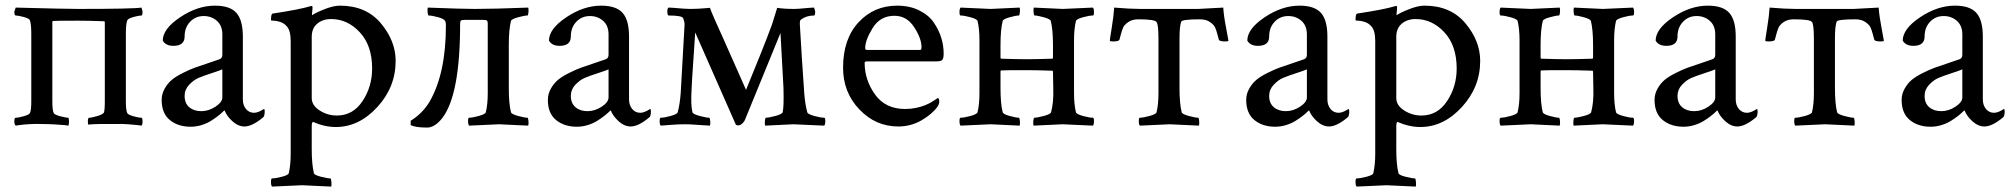

<svg xmlns="http://www.w3.org/2000/svg" viewBox="-20 -446 7188 686"><path d="M260.7 -414.1Q455.1 -414.1 485.4 -418.9Q489.3 -407.2 489.3 -404.3Q489.3 -390.6 485.4 -390.6Q476.6 -390.6 457 -385.3Q437.5 -379.9 434.6 -373Q429.7 -360.4 429.7 -324.2V-84Q429.7 -52.7 434.6 -42Q437.5 -36.1 456.1 -30.8Q474.6 -25.4 485.4 -25.4Q489.3 -25.4 489.3 -11.7Q489.3 -1 485.4 2.9Q480.5 2 471.7 1Q462.9 0 438.5 -2Q414.1 -3.9 392.6 -2.9Q379.9 -2.9 366.2 -2.9Q352.5 -2.9 339.8 -2.9Q327.1 -2.9 317.4 -2.4Q307.6 -2 301.8 -1.5Q295.9 -1 295.9 0Q293.9 -3.9 293.9 -11.7Q293.9 -25.4 298.8 -25.4Q307.6 -25.4 327.1 -31.2Q346.7 -37.1 350.6 -43V-42Q354.5 -49.8 354.5 -83V-366.2Q354.5 -370.1 351.6 -370.1Q294.9 -372.1 260.7 -372.1Q175.8 -372.1 169.9 -371.1Q167 -371.1 167 -367.2V-84Q167 -52.7 171.9 -42Q174.8 -36.1 194.8 -30.8Q214.8 -25.4 224.6 -25.4Q226.6 -17.6 226.6 -11.7Q226.6 -4.9 224.6 2.9Q219.7 2 210.4 1Q201.2 0 175.8 -1.5Q150.4 -2.9 128.9 -2.9Q107.4 -3.9 84.5 -2.4Q61.5 -1 48.8 1L36.1 2.9Q31.2 -2 31.2 -11.7Q31.2 -25.4 36.1 -25.4Q45.9 -25.4 64.9 -30.8Q84 -36.1 86.9 -42Q91.8 -50.8 91.8 -84V-324.2Q91.8 -360.4 86.9 -373Q85 -379.9 64.9 -385.3Q44.9 -390.6 36.1 -390.6Q31.2 -390.6 31.2 -404.3L36.1 -418.9Q212.9 -414.1 260.7 -414.1Z M774.4 -97.7V-198.2Q766.6 -194.3 736.3 -184.6Q706.1 -174.8 689 -167.5Q671.9 -160.2 655.8 -143.1Q639.6 -126 639.6 -103.5Q639.6 -77.1 656.2 -63Q672.9 -48.8 699.2 -48.8Q725.6 -48.8 750 -64.9Q774.4 -81.1 774.4 -97.7ZM748 -425.8Q801.8 -425.8 824.7 -399.9Q847.7 -374 847.7 -315.4V-90.8Q847.7 -70.3 858.9 -56.6Q870.1 -43 887.7 -43Q902.3 -43 922.9 -56.6Q925.8 -56.6 925.8 -48.8Q925.8 -35.2 921.9 -28.3Q881.8 5.9 853.5 5.9Q831.1 5.9 810.5 -12.7Q790 -31.2 782.2 -51.8Q781.2 -51.8 774.9 -45.4Q768.6 -39.1 757.8 -30.8Q747.1 -22.5 732.9 -13.7Q718.8 -4.9 699.7 1Q680.7 6.8 661.1 6.8Q616.2 6.8 586.9 -17.1Q557.6 -41 557.6 -88.9Q557.6 -110.4 568.4 -129.4Q579.1 -148.4 593.8 -160.6Q608.4 -172.9 633.8 -185.5Q659.2 -198.2 677.2 -204.6Q695.3 -210.9 724.6 -220.7Q753.9 -230.5 764.6 -234.4Q774.4 -238.3 774.4 -250V-323.2Q774.4 -354.5 754.9 -371.6Q735.4 -388.7 708 -388.7Q678.7 -388.7 659.2 -368.2Q639.6 -347.7 639.6 -315.4Q639.6 -282.2 599.6 -282.2Q572.3 -282.2 561.5 -300.8Q561.5 -342.8 623.5 -384.3Q685.5 -425.8 748 -425.8Z M1194.3 -425.8Q1288.1 -425.8 1340.8 -362.8Q1393.6 -299.8 1393.6 -228.5Q1393.6 -134.8 1328.1 -63.5Q1262.7 7.8 1179.7 7.8Q1139.6 7.8 1097.7 -10.7Q1093.8 -5.9 1093.8 2V85.9Q1093.8 141.6 1101.6 172.9Q1103.5 179.7 1127 185.5Q1150.4 191.4 1160.2 191.4Q1163.1 191.4 1164.1 204.1Q1165 216.8 1163.1 220.7Q1065.4 215.8 1058.6 215.8Q1052.7 215.8 952.1 220.7Q948.2 216.8 948.2 204.1Q948.2 191.4 952.1 191.4Q964.8 191.4 987.3 185.5Q1009.8 179.7 1011.7 172.9Q1018.6 143.6 1018.6 103.5V-298.8Q1018.6 -336.9 1004.9 -351.6Q995.1 -363.3 981 -367.7Q966.8 -372.1 957.5 -372.1Q948.2 -372.1 948.2 -374Q948.2 -396.5 954.1 -397.5Q1050.8 -412.1 1088.9 -423.8Q1089.8 -423.8 1091.8 -424.3Q1093.8 -424.8 1093.8 -424.8Q1096.7 -424.8 1096.7 -418.9Q1096.7 -413.1 1095.7 -405.3Q1094.7 -397.5 1094.7 -396.5V-391.6Q1109.4 -401.4 1140.6 -413.6Q1171.9 -425.8 1194.3 -425.8ZM1163.1 -377.9Q1132.8 -377.9 1113.3 -361.3Q1093.8 -344.7 1093.8 -314.5V-95.7Q1093.8 -69.3 1122.1 -51.3Q1150.4 -33.2 1183.6 -33.2Q1241.2 -33.2 1275.4 -85Q1309.6 -136.7 1309.6 -201.2Q1309.6 -283.2 1265.6 -330.6Q1221.7 -377.9 1163.1 -377.9Z M1675.8 -414.1Q1745.1 -414.1 1867.2 -418.9Q1869.1 -414.1 1868.2 -402.3Q1867.2 -390.6 1864.3 -390.6Q1854.5 -390.6 1831.1 -384.3Q1807.6 -377.9 1805.7 -371.1Q1797.9 -340.8 1797.9 -284.2V-131.8Q1797.9 -75.2 1805.7 -44.9Q1807.6 -38.1 1831.1 -31.7Q1854.5 -25.4 1864.3 -25.4Q1867.2 -25.4 1868.2 -13.7Q1869.1 -2 1867.2 2.9Q1769.5 -2 1762.7 -2Q1756.8 -2 1656.2 2.9Q1652.3 -1 1652.3 -13.2Q1652.3 -25.4 1656.2 -25.4Q1668 -25.4 1690.9 -31.7Q1713.9 -38.1 1715.8 -44.9Q1722.7 -73.2 1722.7 -113.3V-361.3Q1722.7 -370.1 1719.7 -372.6Q1716.8 -375 1705.1 -375H1641.6Q1629.9 -375 1627 -372.6Q1624 -370.1 1624 -361.3Q1624 -105.5 1559.6 -23.4Q1533.2 9.8 1505.9 9.8Q1464.8 9.8 1447.3 1V-14.6Q1489.3 -40 1515.6 -84Q1573.2 -184.6 1573.2 -355.5Q1573.2 -366.2 1570.3 -371.1Q1566.4 -378.9 1544.4 -384.8Q1522.5 -390.6 1511.7 -390.6Q1508.8 -390.6 1507.8 -402.3Q1506.8 -414.1 1508.8 -418.9Q1630.9 -414.1 1675.8 -414.1Z M2154.3 -97.7V-198.2Q2146.5 -194.3 2116.2 -184.6Q2085.9 -174.8 2068.8 -167.5Q2051.8 -160.2 2035.6 -143.1Q2019.5 -126 2019.5 -103.5Q2019.5 -77.1 2036.1 -63Q2052.7 -48.8 2079.1 -48.8Q2105.5 -48.8 2129.9 -64.9Q2154.3 -81.1 2154.3 -97.7ZM2127.9 -425.8Q2181.6 -425.8 2204.6 -399.9Q2227.5 -374 2227.5 -315.4V-90.8Q2227.5 -70.3 2238.8 -56.6Q2250 -43 2267.6 -43Q2282.2 -43 2302.7 -56.6Q2305.7 -56.6 2305.7 -48.8Q2305.7 -35.2 2301.8 -28.3Q2261.7 5.9 2233.4 5.9Q2210.9 5.9 2190.4 -12.7Q2169.9 -31.2 2162.1 -51.8Q2161.1 -51.8 2154.8 -45.4Q2148.4 -39.1 2137.7 -30.8Q2127 -22.5 2112.8 -13.7Q2098.6 -4.9 2079.6 1Q2060.5 6.8 2041 6.8Q1996.1 6.8 1966.8 -17.1Q1937.5 -41 1937.5 -88.9Q1937.5 -110.4 1948.2 -129.4Q1959 -148.4 1973.6 -160.6Q1988.3 -172.9 2013.7 -185.5Q2039.1 -198.2 2057.1 -204.6Q2075.2 -210.9 2104.5 -220.7Q2133.8 -230.5 2144.5 -234.4Q2154.3 -238.3 2154.3 -250V-323.2Q2154.3 -354.5 2134.8 -371.6Q2115.2 -388.7 2087.9 -388.7Q2058.6 -388.7 2039.1 -368.2Q2019.5 -347.7 2019.5 -315.4Q2019.5 -282.2 1979.5 -282.2Q1952.1 -282.2 1941.4 -300.8Q1941.4 -342.8 2003.4 -384.3Q2065.4 -425.8 2127.9 -425.8Z M2768.6 -328.1 2641.6 -17.6Q2639.6 -11.7 2632.3 -4.9Q2625 2 2617.2 2Q2613.3 2 2609.4 0L2463.9 -330.1Q2461.9 -294.9 2457 -226.1Q2452.1 -157.2 2451.2 -131.8Q2447.3 -70.3 2454.1 -44.9Q2456.1 -38.1 2480 -31.7Q2503.9 -25.4 2513.7 -25.4Q2516.6 -25.4 2517.6 -13.7Q2518.6 -2 2516.6 2.9Q2502 2 2485.4 1Q2468.8 0 2455.6 -1Q2442.4 -2 2425.8 -2Q2403.3 -2 2378.9 0Q2354.5 2 2340.8 2.9Q2336.9 -1 2336.9 -13.2Q2336.9 -25.4 2340.8 -25.4Q2353.5 -25.4 2376.5 -31.7Q2399.4 -38.1 2401.4 -44.9Q2409.2 -74.2 2412.1 -113.3L2425.8 -356.4Q2426.8 -365.2 2420.9 -380.9Q2417 -390.6 2369.1 -390.6Q2364.3 -390.6 2364.3 -405.3Q2364.3 -415 2368.2 -418.9Q2371.1 -418.9 2377.4 -418.5Q2383.8 -418 2386.7 -418Q2427.7 -414.1 2446.3 -414.1Q2472.7 -414.1 2504.9 -417Q2505.9 -417 2510.3 -417.5Q2514.6 -418 2516.6 -418Q2522.5 -399.4 2564.5 -307.6L2645.5 -125Q2706.1 -271.5 2738.3 -358.4L2756.8 -418Q2780.3 -414.1 2817.4 -414.1Q2830.1 -414.1 2848.6 -416Q2867.2 -418 2872.1 -418Q2874 -418 2879.9 -418.5Q2885.7 -418.9 2888.7 -418.9Q2892.6 -407.2 2892.6 -405.3Q2892.6 -390.6 2888.7 -390.6Q2861.3 -390.6 2841.8 -376Q2836.9 -374 2837.9 -356.4L2844.7 -244.1Q2846.7 -213.9 2849.6 -170.9Q2852.5 -127.9 2853.5 -113.3Q2856.4 -74.2 2864.3 -44.9Q2866.2 -38.1 2889.2 -31.7Q2912.1 -25.4 2924.8 -25.4Q2928.7 -25.4 2928.7 -13.2Q2928.7 -1 2924.8 2.9Q2825.2 -2 2814.5 -2Q2811.5 -2 2713.9 2.9Q2711.9 -2 2712.9 -13.7Q2713.9 -25.4 2716.8 -25.4Q2726.6 -25.4 2750.5 -31.7Q2774.4 -38.1 2776.4 -44.9Q2781.2 -64.5 2779.3 -131.8Z M3175.8 -389.6Q3125 -389.6 3098.1 -346.2Q3071.3 -302.7 3071.3 -274.4Q3071.3 -267.6 3077.1 -267.6H3267.6Q3272.5 -267.6 3272.5 -277.3Q3272.5 -308.6 3246.1 -349.1Q3219.7 -389.6 3175.8 -389.6ZM3185.5 -425.8Q3230.5 -425.8 3264.6 -408.7Q3298.8 -391.6 3316.9 -364.7Q3335 -337.9 3343.3 -310.1Q3351.6 -282.2 3351.6 -254.9Q3351.6 -235.4 3345.7 -231Q3339.8 -226.6 3323.2 -226.6H3077.1Q3069.3 -226.6 3069.3 -221.7Q3069.3 -160.2 3106.4 -108.4Q3143.6 -56.6 3213.9 -56.6Q3234.4 -56.6 3252.9 -60.5Q3271.5 -64.5 3284.7 -69.8Q3297.9 -75.2 3307.1 -80.6Q3316.4 -85.9 3323.2 -90.8L3330.1 -95.7Q3335.9 -95.7 3335.9 -83Q3335.9 -75.2 3330.1 -65.4Q3310.5 -38.1 3272.5 -16.1Q3234.4 5.9 3189.5 5.9Q3108.4 5.9 3050.3 -55.2Q2992.2 -116.2 2992.2 -204.1Q2992.2 -306.6 3047.4 -366.2Q3102.5 -425.8 3185.5 -425.8Z M3554.7 -190.4V-131.8Q3554.7 -75.2 3562.5 -44.9Q3564.5 -38.1 3587.4 -31.7Q3610.4 -25.4 3620.1 -25.4Q3623 -25.4 3624 -13.7Q3625 -2 3623 2.9Q3525.4 -2 3519.5 -2Q3512.7 -2 3412.1 2.9Q3408.2 -1 3408.2 -13.2Q3408.2 -25.4 3412.1 -25.4Q3424.8 -25.4 3447.8 -31.7Q3470.7 -38.1 3472.7 -44.9Q3479.5 -73.2 3479.5 -113.3V-302.7Q3479.5 -342.8 3472.7 -371.1Q3470.7 -377.9 3447.8 -384.3Q3424.8 -390.6 3412.1 -390.6Q3408.2 -390.6 3408.2 -402.8Q3408.2 -415 3412.1 -418.9Q3512.7 -414.1 3519.5 -414.1Q3525.4 -414.1 3623 -418.9Q3625 -414.1 3624 -402.3Q3623 -390.6 3620.1 -390.6Q3610.4 -390.6 3587.4 -384.3Q3564.5 -377.9 3562.5 -371.1Q3554.7 -340.8 3554.7 -284.2V-240.2Q3554.7 -236.3 3557.6 -236.3Q3614.3 -234.4 3648.4 -234.4Q3682.6 -234.4 3739.3 -236.3Q3742.2 -236.3 3742.2 -240.2V-284.2Q3742.2 -340.8 3734.4 -371.1Q3732.4 -377.9 3709.5 -384.3Q3686.5 -390.6 3676.8 -390.6Q3673.8 -390.6 3672.9 -402.3Q3671.9 -414.1 3673.8 -418.9Q3771.5 -414.1 3777.3 -414.1Q3784.2 -414.1 3884.8 -418.9Q3888.7 -415 3888.7 -402.8Q3888.7 -390.6 3884.8 -390.6Q3872.1 -390.6 3849.1 -384.3Q3826.2 -377.9 3824.2 -371.1Q3817.4 -342.8 3817.4 -302.7V-113.3Q3817.4 -73.2 3824.2 -44.9Q3826.2 -38.1 3849.1 -31.7Q3872.1 -25.4 3884.8 -25.4Q3888.7 -25.4 3888.7 -13.2Q3888.7 -1 3884.8 2.9Q3784.2 -2 3776.4 -2Q3770.5 -2 3672.9 2.9Q3670.9 -2 3671.9 -13.7Q3672.9 -25.4 3675.8 -25.4Q3685.5 -25.4 3709.5 -31.7Q3733.4 -38.1 3735.4 -44.9Q3745.1 -81.1 3743.2 -131.8L3742.2 -189.5Q3742.2 -193.4 3739.3 -193.4Q3682.6 -195.3 3648.4 -195.3Q3563.5 -195.3 3557.6 -194.3Q3554.7 -194.3 3554.7 -190.4Z M4119.1 -113.3V-306.6Q4119.1 -358.4 4112.3 -367.2Q4106.4 -377 4046.9 -377Q4025.4 -377 4011.2 -367.2Q3997.1 -357.4 3992.7 -347.2Q3988.3 -336.9 3984.4 -321.8Q3980.5 -306.6 3979.5 -303.7Q3976.6 -297.9 3956.1 -297.9Q3945.3 -297.9 3945.3 -300.8Q3945.3 -304.7 3952.1 -346.7Q3959 -388.7 3960.9 -418.9Q4018.6 -414.1 4053.7 -414.1H4260.7L4350.6 -418.9Q4352.5 -388.7 4360.8 -346.2Q4369.1 -303.7 4369.1 -300.8Q4369.1 -297.9 4358.4 -297.9Q4337.9 -297.9 4335 -303.7Q4334 -306.6 4330.1 -321.8Q4326.2 -336.9 4321.8 -347.2Q4317.4 -357.4 4303.2 -367.2Q4289.1 -377 4267.6 -377Q4202.1 -377 4200.2 -368.2Q4194.3 -351.6 4194.3 -308.6V-131.8Q4194.3 -75.2 4202.1 -44.9Q4204.1 -38.1 4227.5 -31.7Q4251 -25.4 4260.7 -25.4Q4263.7 -25.4 4264.6 -13.7Q4265.6 -2 4263.7 2.9Q4166 -2 4159.2 -2Q4152.3 -2 4052.7 2.9Q4048.8 -1 4048.8 -13.2Q4048.8 -25.4 4052.7 -25.4Q4064.5 -25.4 4087.4 -31.7Q4110.4 -38.1 4112.3 -44.9Q4119.1 -73.2 4119.1 -113.3Z M4649.4 -97.7V-198.2Q4641.6 -194.3 4611.3 -184.6Q4581.1 -174.8 4564 -167.5Q4546.9 -160.2 4530.8 -143.1Q4514.6 -126 4514.6 -103.5Q4514.6 -77.1 4531.2 -63Q4547.9 -48.8 4574.2 -48.8Q4600.6 -48.8 4625 -64.9Q4649.4 -81.1 4649.4 -97.7ZM4623 -425.8Q4676.8 -425.8 4699.7 -399.9Q4722.7 -374 4722.7 -315.4V-90.8Q4722.7 -70.3 4733.9 -56.6Q4745.1 -43 4762.7 -43Q4777.3 -43 4797.9 -56.6Q4800.8 -56.6 4800.8 -48.8Q4800.8 -35.2 4796.9 -28.3Q4756.8 5.9 4728.5 5.9Q4706.1 5.9 4685.5 -12.7Q4665 -31.2 4657.2 -51.8Q4656.2 -51.8 4649.9 -45.4Q4643.6 -39.1 4632.8 -30.8Q4622.1 -22.5 4607.9 -13.7Q4593.8 -4.9 4574.7 1Q4555.7 6.8 4536.1 6.8Q4491.2 6.8 4461.9 -17.1Q4432.6 -41 4432.6 -88.9Q4432.6 -110.4 4443.4 -129.4Q4454.1 -148.4 4468.8 -160.6Q4483.4 -172.9 4508.8 -185.5Q4534.2 -198.2 4552.2 -204.6Q4570.3 -210.9 4599.6 -220.7Q4628.9 -230.5 4639.6 -234.4Q4649.4 -238.3 4649.4 -250V-323.2Q4649.4 -354.5 4629.9 -371.6Q4610.4 -388.7 4583 -388.7Q4553.7 -388.7 4534.2 -368.2Q4514.6 -347.7 4514.6 -315.4Q4514.6 -282.2 4474.6 -282.2Q4447.3 -282.2 4436.5 -300.8Q4436.5 -342.8 4498.5 -384.3Q4560.5 -425.8 4623 -425.8Z M5069.3 -425.8Q5163.1 -425.8 5215.8 -362.8Q5268.6 -299.8 5268.6 -228.5Q5268.6 -134.8 5203.1 -63.5Q5137.7 7.8 5054.7 7.8Q5014.6 7.8 4972.7 -10.7Q4968.8 -5.9 4968.8 2V85.9Q4968.8 141.6 4976.6 172.9Q4978.5 179.7 5002 185.5Q5025.4 191.4 5035.2 191.4Q5038.1 191.4 5039.1 204.1Q5040 216.8 5038.1 220.7Q4940.4 215.8 4933.6 215.8Q4927.7 215.8 4827.1 220.7Q4823.2 216.8 4823.2 204.1Q4823.2 191.4 4827.1 191.4Q4839.8 191.4 4862.3 185.5Q4884.8 179.7 4886.7 172.9Q4893.6 143.6 4893.6 103.5V-298.8Q4893.6 -336.9 4879.9 -351.6Q4870.1 -363.3 4856 -367.7Q4841.8 -372.1 4832.5 -372.1Q4823.2 -372.1 4823.2 -374Q4823.2 -396.5 4829.1 -397.5Q4925.8 -412.1 4963.9 -423.8Q4964.8 -423.8 4966.8 -424.3Q4968.8 -424.8 4968.8 -424.8Q4971.7 -424.8 4971.7 -418.9Q4971.7 -413.1 4970.7 -405.3Q4969.7 -397.5 4969.7 -396.5V-391.6Q4984.4 -401.4 5015.6 -413.6Q5046.9 -425.8 5069.3 -425.8ZM5038.1 -377.9Q5007.8 -377.9 4988.3 -361.3Q4968.8 -344.7 4968.8 -314.5V-95.7Q4968.8 -69.3 4997.1 -51.3Q5025.4 -33.2 5058.6 -33.2Q5116.2 -33.2 5150.4 -85Q5184.6 -136.7 5184.6 -201.2Q5184.6 -283.2 5140.6 -330.6Q5096.7 -377.9 5038.1 -377.9Z M5484.4 -190.4V-131.8Q5484.4 -75.2 5492.2 -44.9Q5494.1 -38.1 5517.1 -31.7Q5540 -25.4 5549.8 -25.4Q5552.7 -25.4 5553.7 -13.7Q5554.7 -2 5552.7 2.9Q5455.1 -2 5449.2 -2Q5442.4 -2 5341.8 2.9Q5337.9 -1 5337.9 -13.2Q5337.9 -25.4 5341.8 -25.4Q5354.5 -25.4 5377.4 -31.7Q5400.4 -38.1 5402.3 -44.9Q5409.2 -73.2 5409.2 -113.3V-302.7Q5409.2 -342.8 5402.3 -371.1Q5400.4 -377.9 5377.4 -384.3Q5354.5 -390.6 5341.8 -390.6Q5337.9 -390.6 5337.9 -402.8Q5337.9 -415 5341.8 -418.9Q5442.4 -414.1 5449.2 -414.1Q5455.1 -414.1 5552.7 -418.9Q5554.7 -414.1 5553.7 -402.3Q5552.7 -390.6 5549.8 -390.6Q5540 -390.6 5517.1 -384.3Q5494.1 -377.9 5492.2 -371.1Q5484.4 -340.8 5484.4 -284.2V-240.2Q5484.4 -236.3 5487.3 -236.3Q5543.9 -234.4 5578.1 -234.4Q5612.3 -234.4 5668.9 -236.3Q5671.9 -236.3 5671.9 -240.2V-284.2Q5671.9 -340.8 5664.1 -371.1Q5662.1 -377.9 5639.2 -384.3Q5616.2 -390.6 5606.4 -390.6Q5603.5 -390.6 5602.5 -402.3Q5601.6 -414.1 5603.5 -418.9Q5701.2 -414.1 5707 -414.1Q5713.9 -414.1 5814.5 -418.9Q5818.4 -415 5818.4 -402.8Q5818.4 -390.6 5814.5 -390.6Q5801.8 -390.6 5778.8 -384.3Q5755.9 -377.9 5753.9 -371.1Q5747.1 -342.8 5747.1 -302.7V-113.3Q5747.1 -73.2 5753.9 -44.9Q5755.9 -38.1 5778.8 -31.7Q5801.8 -25.4 5814.5 -25.4Q5818.4 -25.4 5818.4 -13.2Q5818.4 -1 5814.5 2.9Q5713.9 -2 5706.1 -2Q5700.2 -2 5602.5 2.9Q5600.6 -2 5601.6 -13.7Q5602.5 -25.4 5605.5 -25.4Q5615.2 -25.4 5639.2 -31.7Q5663.1 -38.1 5665 -44.9Q5674.8 -81.1 5672.9 -131.8L5671.9 -189.5Q5671.9 -193.4 5668.9 -193.4Q5612.3 -195.3 5578.1 -195.3Q5493.2 -195.3 5487.3 -194.3Q5484.4 -194.3 5484.4 -190.4Z M6108.4 -97.7V-198.2Q6100.6 -194.3 6070.3 -184.6Q6040 -174.8 6022.9 -167.5Q6005.9 -160.2 5989.7 -143.1Q5973.6 -126 5973.6 -103.5Q5973.6 -77.1 5990.2 -63Q6006.8 -48.8 6033.2 -48.8Q6059.6 -48.8 6084 -64.9Q6108.4 -81.1 6108.4 -97.7ZM6082 -425.8Q6135.7 -425.8 6158.7 -399.9Q6181.6 -374 6181.6 -315.4V-90.8Q6181.6 -70.3 6192.9 -56.6Q6204.1 -43 6221.7 -43Q6236.3 -43 6256.8 -56.6Q6259.8 -56.6 6259.8 -48.8Q6259.8 -35.2 6255.9 -28.3Q6215.8 5.9 6187.5 5.9Q6165 5.9 6144.5 -12.7Q6124 -31.2 6116.2 -51.8Q6115.2 -51.8 6108.9 -45.4Q6102.5 -39.1 6091.8 -30.8Q6081.1 -22.5 6066.9 -13.7Q6052.7 -4.9 6033.7 1Q6014.6 6.8 5995.1 6.8Q5950.2 6.8 5920.9 -17.1Q5891.6 -41 5891.6 -88.9Q5891.6 -110.4 5902.3 -129.4Q5913.1 -148.4 5927.7 -160.6Q5942.4 -172.9 5967.8 -185.5Q5993.2 -198.2 6011.2 -204.6Q6029.3 -210.9 6058.6 -220.7Q6087.9 -230.5 6098.6 -234.4Q6108.4 -238.3 6108.4 -250V-323.2Q6108.4 -354.5 6088.9 -371.6Q6069.3 -388.7 6042 -388.7Q6012.7 -388.7 5993.2 -368.2Q5973.6 -347.7 5973.6 -315.4Q5973.6 -282.2 5933.6 -282.2Q5906.2 -282.2 5895.5 -300.8Q5895.5 -342.8 5957.5 -384.3Q6019.5 -425.8 6082 -425.8Z M6460.9 -113.3V-306.6Q6460.9 -358.4 6454.1 -367.2Q6448.2 -377 6388.7 -377Q6367.2 -377 6353 -367.2Q6338.9 -357.4 6334.5 -347.2Q6330.1 -336.9 6326.2 -321.8Q6322.3 -306.6 6321.3 -303.7Q6318.4 -297.9 6297.9 -297.9Q6287.1 -297.9 6287.1 -300.8Q6287.1 -304.7 6293.9 -346.7Q6300.8 -388.7 6302.7 -418.9Q6360.4 -414.1 6395.5 -414.1H6602.5L6692.4 -418.9Q6694.3 -388.7 6702.6 -346.2Q6710.9 -303.7 6710.9 -300.8Q6710.9 -297.9 6700.2 -297.9Q6679.7 -297.9 6676.8 -303.7Q6675.8 -306.6 6671.9 -321.8Q6668 -336.9 6663.6 -347.2Q6659.2 -357.4 6645 -367.2Q6630.9 -377 6609.4 -377Q6543.9 -377 6542 -368.2Q6536.1 -351.6 6536.1 -308.6V-131.8Q6536.1 -75.2 6543.9 -44.9Q6545.9 -38.1 6569.3 -31.7Q6592.8 -25.4 6602.5 -25.4Q6605.5 -25.4 6606.4 -13.7Q6607.4 -2 6605.5 2.9Q6507.8 -2 6501 -2Q6494.1 -2 6394.5 2.9Q6390.6 -1 6390.6 -13.2Q6390.6 -25.4 6394.5 -25.4Q6406.2 -25.4 6429.2 -31.7Q6452.1 -38.1 6454.1 -44.9Q6460.9 -73.2 6460.9 -113.3Z M6991.2 -97.7V-198.2Q6983.4 -194.3 6953.1 -184.6Q6922.9 -174.8 6905.8 -167.5Q6888.7 -160.2 6872.6 -143.1Q6856.4 -126 6856.4 -103.5Q6856.4 -77.1 6873 -63Q6889.6 -48.8 6916 -48.8Q6942.4 -48.8 6966.8 -64.9Q6991.2 -81.1 6991.2 -97.7ZM6964.8 -425.8Q7018.6 -425.8 7041.5 -399.9Q7064.5 -374 7064.5 -315.4V-90.8Q7064.5 -70.3 7075.7 -56.6Q7086.9 -43 7104.5 -43Q7119.1 -43 7139.6 -56.6Q7142.6 -56.6 7142.6 -48.8Q7142.6 -35.2 7138.7 -28.3Q7098.6 5.9 7070.3 5.9Q7047.9 5.9 7027.3 -12.7Q7006.8 -31.2 6999 -51.8Q6998 -51.8 6991.7 -45.4Q6985.4 -39.1 6974.6 -30.8Q6963.9 -22.5 6949.7 -13.7Q6935.5 -4.9 6916.5 1Q6897.5 6.8 6877.9 6.8Q6833 6.8 6803.7 -17.1Q6774.4 -41 6774.4 -88.9Q6774.4 -110.4 6785.2 -129.4Q6795.9 -148.4 6810.5 -160.6Q6825.2 -172.9 6850.6 -185.5Q6876 -198.2 6894 -204.6Q6912.1 -210.9 6941.4 -220.7Q6970.7 -230.5 6981.4 -234.4Q6991.2 -238.3 6991.2 -250V-323.2Q6991.2 -354.5 6971.7 -371.6Q6952.1 -388.7 6924.8 -388.7Q6895.5 -388.7 6876 -368.2Q6856.4 -347.7 6856.4 -315.4Q6856.4 -282.2 6816.4 -282.2Q6789.1 -282.2 6778.3 -300.8Q6778.3 -342.8 6840.3 -384.3Q6902.3 -425.8 6964.8 -425.8Z"/></svg>

Font: Crimson Text
Style: Regular
Weight: 400
Version: Version 0.13